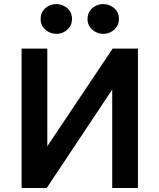

<svg xmlns="http://www.w3.org/2000/svg" viewBox="-20 -944 800 964"><path d="M88.5 0V-700H217.5V-209.5L545.5 -700H672.5V0H543.5V-494.5L214.5 0ZM263 -774Q232 -774 208 -794.8Q184 -815.5 184 -849Q184 -871.5 195 -888.2Q206 -905 224.2 -914.2Q242.5 -923.5 263 -923.5Q294 -923.5 317.8 -903Q341.5 -882.5 341.5 -849Q341.5 -826.5 330.5 -809.8Q319.5 -793 301.5 -783.5Q283.5 -774 263 -774ZM498.5 -774Q467.5 -774 443.5 -794.8Q419.5 -815.5 419.5 -849Q419.5 -871 430.5 -887.8Q441.5 -904.5 459.5 -914Q477.5 -923.5 498.5 -923.5Q529.5 -923.5 553.2 -903Q577 -882.5 577 -849Q577 -826.5 566 -809.8Q555 -793 537 -783.5Q519 -774 498.5 -774Z"/></svg>

Font: Geologica Roman Medium
Style: Regular
Weight: 500
Designer: Sindre Bremnes, Frode Helland
Foundry: Monokrom Skriftforlag AS
Version: Version 1.010;gftools[0.9.28]